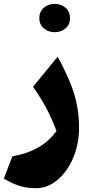

<svg xmlns="http://www.w3.org/2000/svg" viewBox="-20 -701 471 1009"><path d="M395.5 -28.8Q395.5 35.6 377.7 92.8Q359.9 149.9 328.6 193.8Q297.4 237.8 256.6 262.9Q215.8 288.1 169.9 288.1Q123.5 288.1 85 276.6Q46.4 265.1 0 237.8L44.9 120.6Q200.2 94.2 276.9 -12.7Q254.4 -74.2 224.9 -129.9Q195.3 -185.5 153.8 -245.1L282.7 -402.8Q323.7 -328.6 348.6 -267.1Q373.5 -205.6 384.5 -148.2Q395.5 -90.8 395.5 -28.8ZM186.5 -606Q186.5 -639.6 210.2 -660.2Q233.9 -680.7 267.1 -680.7Q300.8 -680.7 324.5 -660.2Q348.1 -639.6 348.1 -606Q348.1 -572.3 324.5 -552Q300.8 -531.7 267.1 -531.7Q233.9 -531.7 210.2 -552Q186.5 -572.3 186.5 -606Z"/></svg>

Font: Pinar-DS4-FD ExtraBold
Style: Regular
Weight: 800
Designer: Amin Abedi
Version: Version 3.000